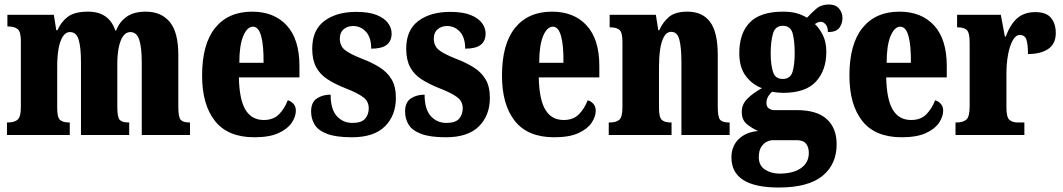

<svg xmlns="http://www.w3.org/2000/svg" viewBox="-20 -602 4740 856"><path d="M11 0V-56H15Q43 -56 58 -68Q73 -80 73 -124V-419Q73 -461 58.5 -472.5Q44 -484 16 -484H13V-536H220L231 -467H236Q252 -504 282 -527Q312 -550 373 -550Q466 -550 494 -466H498Q512 -504 544 -527Q576 -550 630 -550Q699 -550 737 -504Q775 -458 775 -357V-126Q775 -80 785.5 -68Q796 -56 824 -56H827V0H612V-325Q612 -389 601 -424Q590 -459 561 -459Q541 -459 528 -439.5Q515 -420 509 -388Q503 -356 503 -318V-126Q503 -80 513.5 -68Q524 -56 552 -56H556V0H341V-325Q341 -389 331 -424Q321 -459 292 -459Q272 -459 259 -437.5Q246 -416 240.5 -381.5Q235 -347 235 -306V-121Q235 -79 247.5 -67.5Q260 -56 288 -56H291V0Z M1114 10Q996 10 938.5 -62.5Q881 -135 881 -265Q881 -406 939.5 -478Q998 -550 1104 -550Q1202 -550 1258.5 -488.5Q1315 -427 1315 -308V-257H1045Q1047 -158 1074.5 -112.5Q1102 -67 1156 -67Q1199 -67 1224 -92.5Q1249 -118 1263 -155Q1278 -151 1288.5 -139Q1299 -127 1299 -109Q1299 -82 1280.5 -54.5Q1262 -27 1221.5 -8.5Q1181 10 1114 10ZM1155 -322Q1156 -398 1144.5 -440.5Q1133 -483 1108 -483Q1082 -483 1064.5 -441.5Q1047 -400 1047 -322Z M1549 10Q1479 10 1439 -5Q1399 -20 1383 -46Q1367 -72 1367 -105Q1367 -146 1392.5 -163Q1418 -180 1454 -180Q1454 -115 1481.5 -84.5Q1509 -54 1551 -54Q1592 -54 1608 -73Q1624 -92 1624 -119Q1624 -150 1599.5 -168.5Q1575 -187 1524 -207Q1473 -227 1439.5 -249Q1406 -271 1389 -303.5Q1372 -336 1372 -385Q1372 -468 1426 -508.5Q1480 -549 1568 -549Q1625 -549 1659.5 -535Q1694 -521 1710 -499Q1726 -477 1726 -453Q1726 -419 1704 -402Q1682 -385 1635 -385Q1635 -435 1611.5 -460.5Q1588 -486 1554 -486Q1529 -486 1512 -471.5Q1495 -457 1495 -430Q1495 -399 1515.5 -381Q1536 -363 1594 -340Q1639 -323 1673 -301.5Q1707 -280 1726 -248Q1745 -216 1745 -166Q1745 -87 1696 -38.5Q1647 10 1549 10Z M1968 10Q1898 10 1858 -5Q1818 -20 1802 -46Q1786 -72 1786 -105Q1786 -146 1811.5 -163Q1837 -180 1873 -180Q1873 -115 1900.5 -84.5Q1928 -54 1970 -54Q2011 -54 2027 -73Q2043 -92 2043 -119Q2043 -150 2018.5 -168.5Q1994 -187 1943 -207Q1892 -227 1858.5 -249Q1825 -271 1808 -303.5Q1791 -336 1791 -385Q1791 -468 1845 -508.5Q1899 -549 1987 -549Q2044 -549 2078.5 -535Q2113 -521 2129 -499Q2145 -477 2145 -453Q2145 -419 2123 -402Q2101 -385 2054 -385Q2054 -435 2030.5 -460.5Q2007 -486 1973 -486Q1948 -486 1931 -471.5Q1914 -457 1914 -430Q1914 -399 1934.5 -381Q1955 -363 2013 -340Q2058 -323 2092 -301.5Q2126 -280 2145 -248Q2164 -216 2164 -166Q2164 -87 2115 -38.5Q2066 10 1968 10Z M2451 10Q2333 10 2275.5 -62.5Q2218 -135 2218 -265Q2218 -406 2276.5 -478Q2335 -550 2441 -550Q2539 -550 2595.5 -488.5Q2652 -427 2652 -308V-257H2382Q2384 -158 2411.5 -112.5Q2439 -67 2493 -67Q2536 -67 2561 -92.5Q2586 -118 2600 -155Q2615 -151 2625.5 -139Q2636 -127 2636 -109Q2636 -82 2617.5 -54.5Q2599 -27 2558.5 -8.5Q2518 10 2451 10ZM2492 -322Q2493 -398 2481.5 -440.5Q2470 -483 2445 -483Q2419 -483 2401.5 -441.5Q2384 -400 2384 -322Z M2694 0V-56H2698Q2727 -56 2741 -68Q2755 -80 2755 -124V-416Q2755 -457 2742 -468.5Q2729 -480 2702 -480H2698V-536H2904L2915 -467H2919Q2935 -503 2962.5 -526.5Q2990 -550 3045 -550Q3112 -550 3146 -504Q3180 -458 3180 -357V-126Q3180 -80 3190.5 -68Q3201 -56 3229 -56H3233V0H3018V-325Q3018 -389 3009 -424.5Q3000 -460 2973 -460Q2952 -460 2940 -438Q2928 -416 2923 -381Q2918 -346 2918 -306V-121Q2918 -79 2930.5 -67.5Q2943 -56 2971 -56H2974V0Z M3452 234Q3241 234 3241 100Q3241 50 3273 18.5Q3305 -13 3360 -18Q3334 -29 3310.5 -48Q3287 -67 3287 -103Q3287 -137 3312 -162Q3337 -187 3377 -209Q3335 -224 3305.5 -262.5Q3276 -301 3276 -365Q3276 -454 3323 -502Q3370 -550 3471 -550Q3505 -550 3529.5 -543.5Q3554 -537 3578 -523Q3599 -546 3620.5 -564Q3642 -582 3676 -582Q3705 -582 3720.5 -564Q3736 -546 3736 -522Q3736 -497 3722 -478Q3708 -459 3671 -459Q3671 -484 3660 -494.5Q3649 -505 3641 -505Q3631 -505 3624.5 -501.5Q3618 -498 3613 -495Q3634 -475 3649 -444.5Q3664 -414 3664 -370Q3664 -289 3618 -238.5Q3572 -188 3471 -188Q3462 -188 3446.5 -189.5Q3431 -191 3423 -193Q3415 -188 3406 -174Q3397 -160 3397 -143Q3397 -126 3408 -118.5Q3419 -111 3433 -111H3533Q3622 -111 3666 -71Q3710 -31 3710 41Q3710 131 3646.5 182.5Q3583 234 3452 234ZM3469 -250Q3504 -250 3513.5 -282Q3523 -314 3523 -365Q3523 -418 3514 -452.5Q3505 -487 3470 -487Q3436 -487 3426 -451.5Q3416 -416 3416 -364Q3416 -315 3426 -282.5Q3436 -250 3469 -250ZM3455 172Q3516 172 3551 147.5Q3586 123 3586 80Q3586 54 3573.5 38.5Q3561 23 3532 23H3425Q3413 23 3398.5 30Q3384 37 3373.5 53.5Q3363 70 3363 99Q3363 136 3390.5 154Q3418 172 3455 172Z M4000 10Q3882 10 3824.5 -62.5Q3767 -135 3767 -265Q3767 -406 3825.5 -478Q3884 -550 3990 -550Q4088 -550 4144.5 -488.5Q4201 -427 4201 -308V-257H3931Q3933 -158 3960.5 -112.5Q3988 -67 4042 -67Q4085 -67 4110 -92.5Q4135 -118 4149 -155Q4164 -151 4174.5 -139Q4185 -127 4185 -109Q4185 -82 4166.5 -54.5Q4148 -27 4107.5 -8.5Q4067 10 4000 10ZM4041 -322Q4042 -398 4030.5 -440.5Q4019 -483 3994 -483Q3968 -483 3950.5 -441.5Q3933 -400 3933 -322Z M4240 0V-56H4244Q4273 -56 4288 -68.5Q4303 -81 4303 -128V-412Q4303 -456 4290.5 -468Q4278 -480 4251 -480H4247V-536H4442L4460 -439H4464Q4485 -495 4516 -521.5Q4547 -548 4596 -548Q4645 -548 4666 -522Q4687 -496 4687 -455Q4687 -406 4653 -383.5Q4619 -361 4563 -361Q4563 -402 4556.5 -424Q4550 -446 4527 -446Q4508 -446 4494.5 -421Q4481 -396 4474 -357Q4467 -318 4467 -277V-123Q4467 -79 4480.5 -67.5Q4494 -56 4517 -56H4547V0Z"/></svg>

Font: Noto Serif Tamil ExtraCondensed Black
Style: Regular
Weight: 900
Width: 2
Designer: Indian Type Foundry, Tom Grace, and the Monotype Design Team
Foundry: Monotype Imaging Inc.
Version: Version 2.004; ttfautohint (v1.8.4.7-5d5b)